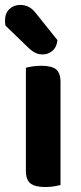

<svg xmlns="http://www.w3.org/2000/svg" viewBox="-40 -745 328 773"><path d="M64.2 -286.2H203.6V0Q194.9 2.3 178 5.2Q161.1 8 141.5 8Q101.7 8 82.9 -6.4Q64.2 -20.9 64.2 -57.4ZM203.6 -238.5H64.2V-472.2Q73.1 -474.9 90.1 -477.5Q107 -480.2 126.6 -480.2Q167 -480.2 185.3 -466.1Q203.6 -451.9 203.6 -414.8ZM78.7 -548.5 -17.9 -641.9Q-18.9 -645.9 -19.4 -652.1Q-19.9 -658.2 -19.9 -661.5Q-19.9 -691.4 -2.3 -708.3Q15.3 -725.2 41.2 -725.2Q58.1 -725.2 73.2 -718.4Q88.3 -711.6 101.9 -695L191.3 -583.4Q188.3 -554.8 171 -540.4Q153.8 -525.9 133.2 -525.9Q115.6 -525.9 103.5 -531.7Q91.3 -537.6 78.7 -548.5Z"/></svg>

Font: Baloo Tamma 2
Style: Regular
Weight: 400
Designer: Divya Kowshik, Shuchita Grover and Ek Type
Foundry: Ek Type
Version: Version 1.700